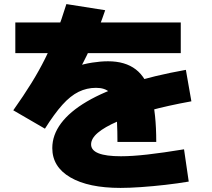

<svg xmlns="http://www.w3.org/2000/svg" viewBox="-20 -845 1040 940"><path d="M555 -150Q555 -258 546.5 -315.5Q538 -373 515.5 -394Q493 -415 450 -415Q405 -415 365 -395.5Q325 -376 285.5 -332Q246 -288 200 -215L45 -305Q96 -377 134 -438.5Q172 -500 201.5 -559.5Q231 -619 256 -683Q281 -747 305 -825L495 -795Q467 -713 436.5 -642.5Q406 -572 371 -508L355 -520Q390 -532 431.5 -538.5Q473 -545 509 -545Q593 -545 645 -505Q697 -465 721 -378Q745 -291 745 -150ZM570 75Q413 75 324.5 23.5Q236 -28 236 -120Q236 -184 279 -241.5Q322 -299 405.5 -348Q489 -397 611 -436Q733 -475 890 -503L917 -349Q801 -328 710 -303Q619 -278 555.5 -250.5Q492 -223 459 -195Q426 -167 426 -138Q426 -109 462.5 -94.5Q499 -80 572 -80Q627 -80 702 -88.5Q777 -97 881 -114L904 44Q851 53 789.5 60Q728 67 670.5 71Q613 75 570 75ZM55 -585V-735H865V-585Z"/></svg>

Font: M PLUS 1 Black
Style: Regular
Weight: 900
Designer: Coji Morishita
Foundry: UNDERFOREST DESIGN
Version: Version 1.001